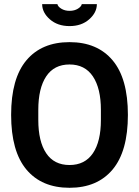

<svg xmlns="http://www.w3.org/2000/svg" viewBox="-20 -897 673 930"><path d="M449.2 -877.1Q449.2 -836.2 412 -803.4Q374.9 -770.6 316.9 -770.6Q258.9 -770.6 221.5 -803.4Q184.2 -836.2 184.2 -877.1H258Q260.2 -865.3 276.9 -854.9Q293.7 -844.5 317.1 -844.5Q340.6 -844.5 357.3 -854.9Q374 -865.3 376.2 -877.1ZM107.9 -604.9Q182 -692.9 316.7 -692.9Q451.3 -692.9 525.4 -604.9Q599.5 -516.9 599.5 -340.6Q599.5 -164.2 525.4 -75.8Q451.3 12.6 316.7 12.6Q182 12.6 107.9 -75.8Q33.9 -164.2 33.9 -340.6Q33.9 -516.9 107.9 -604.9ZM165.5 -364.9V-315.8Q165.5 -212 203.7 -154.9Q242 -97.7 316.7 -97.7Q391.4 -97.7 430.1 -154.9Q468.7 -212 468.7 -315.8V-364.9Q468.7 -468.7 430.1 -526.7Q391.4 -584.7 316.7 -584.7Q242 -584.7 203.7 -526.9Q165.5 -469.2 165.5 -364.9Z"/></svg>

Font: Puralecka Narrow
Style: Bold
Weight: 700
Designer: Hector Gatti, Marcela Romero, Pablo Cosgaya and Nicolas Silva
Version: Version 1.004;PS 001.004;hotconv 1.0.70;makeotf.lib2.5.58329